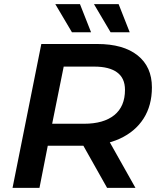

<svg xmlns="http://www.w3.org/2000/svg" viewBox="-20 -914 771 934"><path d="M41 0 181 -700H453Q580 -700 649.5 -644.5Q719 -589 719 -489Q719 -401 678.5 -337.5Q638 -274 563 -239.5Q488 -205 385 -205H157L224 -264L172 0ZM501 0 358 -254H496L639 0ZM221 -249 177 -312H389Q484 -312 536 -354Q588 -396 588 -477Q588 -534 549.5 -562Q511 -590 439 -590H235L303 -655ZM518 -757 437 -894H557L611 -757ZM330 -757 249 -894H369L423 -757Z"/></svg>

Font: MOST Montserrat SemiBold
Style: Italic
Weight: 600
Italic angle: -11.3°
Designer: Julieta Ulanovsky
Foundry: Julieta Ulanovsky
Version: Version 8.000;March 11, 2024;FontCreator 15.0.0.2926 64-bit